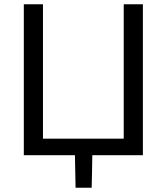

<svg xmlns="http://www.w3.org/2000/svg" viewBox="-20 -733 788 907"><path d="M92.5 0V-713H183V-78H564.5V-713H655V0H416Q415.5 38.5 414.8 77Q414 115.5 413 154H337Q336 116 335.5 77.5Q335 39 334 0Z"/></svg>

Font: Heraclito
Style: Regular
Weight: 400
Designer: Kostas Bartsokas (font) & Cristiano Sobral (main changes)
Foundry: Kostas Bartsokas (font) & Cristiano Sobral (main changes)
Version: Version 1.00;July 8, 2020;FontCreator 13.0.0.2655 64-bit